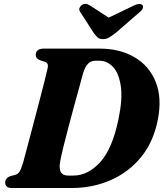

<svg xmlns="http://www.w3.org/2000/svg" viewBox="-20 -944 825 964"><path d="M6 -27.5Q6 -50.5 33 -60L58 -66.5Q70.5 -70.5 78 -82Q85.5 -93.5 96 -127.5Q104 -157.5 117.8 -209Q131.5 -260.5 147.5 -321Q163.5 -381.5 178.5 -439.2Q193.5 -497 204.5 -540.5Q215.5 -584 219 -601Q225.5 -627.5 204.5 -634L181.5 -641.5Q159.5 -650 159.5 -667.5Q159.5 -700 200.5 -700H479Q581.5 -700 655.2 -656.8Q729 -613.5 761.5 -533.5Q794 -453.5 772.5 -343.5Q751 -232 688.5 -155.5Q626 -79 535.5 -39.5Q445 0 339.5 0H40Q20 0 13 -8Q6 -16 6 -27.5ZM348.5 -62.5Q421 -62.5 482.5 -129.2Q544 -196 575 -346Q596 -447 586.5 -511.8Q577 -576.5 547.5 -607.8Q518 -639 479.5 -639H458.5Q437.5 -639 422.8 -624.8Q408 -610.5 397.5 -578Q392.5 -559 380.8 -516Q369 -473 353.8 -417.8Q338.5 -362.5 323.8 -306.2Q309 -250 297.5 -203.2Q286 -156.5 282 -132Q269.5 -62.5 321.5 -62.5ZM560 -778Q542 -764.5 528.2 -756Q514.5 -747.5 497 -747.5Q479 -747.5 470 -756Q461 -764.5 451 -778L383 -883.5Q375.5 -894 379.2 -903.8Q383 -913.5 390.5 -918.5Q410 -931 432.5 -916L525.5 -855.5L651.5 -916Q682.5 -931 695 -918.5Q699.5 -913.5 697.2 -903.8Q695 -894 681.5 -883.5Z"/></svg>

Font: Fraunces 9pt
Style: Bold Italic
Weight: 700
Italic angle: -16°
Version: Version 1.000;[b76b70a41]